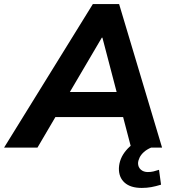

<svg xmlns="http://www.w3.org/2000/svg" viewBox="-65 -725 848 943"><path d="M-45 0 391 -705H520L731 0H579L530 -187L577 -150H168L227 -184L119 0ZM435 -540 261 -244 240 -273H545L516 -242L438 -540ZM631 198Q576 198 547 172Q518 146 519 101Q521 53 554.5 13.5Q588 -26 639 -45L677 0Q656 9 642 21.5Q628 34 621 48Q614 62 613 76Q613 96 626.5 108Q640 120 661 120Q676 120 688.5 117Q701 114 716 109L726 182Q700 190 678 194Q656 198 631 198Z"/></svg>

Font: Nunito Sans 11pt ExtraBold
Style: Italic
Weight: 800
Italic angle: -9°
Version: Version 3.101;gftools[0.9.27]